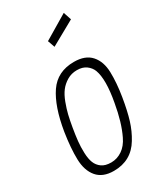

<svg xmlns="http://www.w3.org/2000/svg" viewBox="-233 -1033 965 1132"><g transform="rotate(-30 250.0 -467.5)"><path d="M309 -665Q386 -665 424.5 -621.5Q463 -578 465 -505Q467 -432 452.5 -343.5Q438 -255 420 -197Q402 -139 372 -90Q312 10 193 10Q118 10 80 -35Q42 -80 40 -156.5Q38 -233 54 -336Q80 -495 138 -580Q196 -665 309 -665ZM280 -65Q314 -88 336 -134Q375 -214 396 -336Q423 -482 397 -552Q387 -578 362.5 -596Q338 -614 300 -614Q262 -614 232 -596Q202 -578 182.5 -552.5Q163 -527 148 -487Q133 -447 125 -413.5Q117 -380 109 -333Q101 -286 97 -248Q93 -210 94.5 -169Q96 -128 106.5 -101.5Q117 -75 140.5 -58Q164 -41 204.5 -41Q245 -41 280 -65ZM238 -847 402 -945 420 -891 255 -799Z"/></g></svg>

Font: Lekton
Style: Italic
Weight: 400
Italic angle: -9.3°
Designer: Paolo Mazzetti, Luciano Perondi, Raffaele Flato, Elena Papassissa, Emilio Macchia, Michela Povoleri, Tobias Seemiller, R
Version: Version 3.000